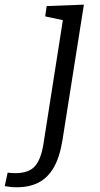

<svg xmlns="http://www.w3.org/2000/svg" viewBox="-130 -551 421 810"><path d="M-110.1 234.3 -97.7 177.4Q-88.7 178.4 -80.9 178.9Q-73 179.5 -65.7 179.5Q-9.4 179.5 16.6 151Q42.6 122.5 53.2 56.9L136.9 -476.9L145.6 -463.8L60.6 -481.9L66.9 -525.4L223.9 -531.4L133.6 39.8Q121.9 112.6 96.4 156.3Q70.8 200 32.1 219.5Q-6.6 239 -58.7 239Q-73.4 239 -85 237.7Q-96.7 236.3 -110.1 234.3Z"/></svg>

Font: Bitter Thin
Style: Italic
Weight: 100
Italic angle: -9°
Designer: Sol Matas, and Bitter project Authors
Foundry: Sol Matas
Version: Version 2.002